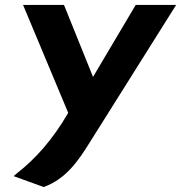

<svg xmlns="http://www.w3.org/2000/svg" viewBox="-20 -512 730 774"><path d="M49 186 35 198 156 242C247 209 296 136 345 57L690 -492H527L355 -202L238 -492H73L255 -57C191 53 122 129 49 186Z"/></svg>

Font: Bluebird
Style: SfBdObl
Weight: 700
Designer: Jasper
Foundry: Cannot Into Space Fonts
Version: Version 0.98